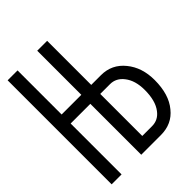

<svg xmlns="http://www.w3.org/2000/svg" viewBox="-198 -790 896 896"><g transform="rotate(-45 250.0 -342.5)"><path d="M9.8 1H75.2V-335H205.1V1H270.5H335Q408.2 1 451.2 -52.7Q496.1 -106.4 496.1 -201.2Q496.1 -284.2 451.2 -338.9Q406.2 -394.5 335 -394.5H270.5V-685.5H205.1V-394.5H75.2V-685.5H9.8ZM270.5 -57.6V-335H335Q375 -335 401.4 -300.8Q430.7 -263.7 430.7 -201.2Q430.7 -129.9 401.4 -91.8Q376 -57.6 335 -57.6Z"/></g></svg>

Font: DotumChe
Style: Regular
Weight: 400
Monospace: yes
Version: Version 2.21